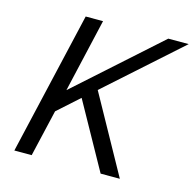

<svg xmlns="http://www.w3.org/2000/svg" viewBox="-103 -805 918 909"><g transform="rotate(15 356.0 -350.0)"><path d="M183.1 -229 129.9 0H44.9L207 -700.2H292L209 -339.8L611.8 -700.2H711.9L352.1 -378.9L562 0H467.8L288.1 -323.2Z"/></g></svg>

Font: Pfennig
Style: Italic
Weight: 500
Italic angle: -13°
Version: Version 20120410 ; ttfautohint (v0.8)